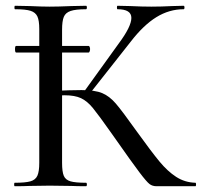

<svg xmlns="http://www.w3.org/2000/svg" viewBox="-20 -645 700 665"><path d="M32 -475Q32 -486 36 -486H287Q289 -486 290.5 -482.5Q292 -479 292 -475Q292 -471 290.5 -467Q289 -463 287 -463H36Q32 -463 32 -475ZM377 -168 365 -185Q322 -246 302 -270.5Q282 -295 260.5 -305Q239 -315 204 -315Q192 -315 181 -314Q170 -313 161 -312L160 -330Q226 -333 262 -333Q309 -333 334 -322.5Q359 -312 381 -286.5Q403 -261 455 -188Q504 -120 532 -86Q560 -52 590 -32.5Q620 -13 657 -12Q659 -12 659 -6Q659 0 657 0H522Q508 0 498 -7.5Q488 -15 463 -48Q438 -81 377 -168ZM31 -12Q68 -12 85.5 -17Q103 -22 109.5 -36.5Q116 -51 116 -81V-544Q116 -574 109.5 -588Q103 -602 86 -607.5Q69 -613 32 -613Q30 -613 30 -619Q30 -625 32 -625L83 -624Q125 -622 152 -622Q182 -622 228 -624L278 -625Q281 -625 281 -619Q281 -613 278 -613Q242 -613 224.5 -607Q207 -601 201 -586.5Q195 -572 195 -542V-81Q195 -50 201 -36Q207 -22 224 -17Q241 -12 278 -12Q281 -12 281 -6Q281 0 278 0Q246 0 227 -1L152 -2L82 -1Q64 0 31 0Q29 0 29 -6Q29 -12 31 -12ZM270 -326 391 -494Q435 -553 435 -583Q435 -613 387 -613Q385 -613 385 -619Q385 -625 387 -625L431 -624Q471 -622 504 -622Q539 -622 577 -624L616 -625Q619 -625 619 -619Q619 -613 616 -613Q566 -613 521.5 -585.5Q477 -558 433 -501L288 -317Z"/></svg>

Font: Cormorant Garamond Medium
Style: Regular
Weight: 500
Designer: Christian Thalmann (Catharsis Fonts)
Foundry: Catharsis Fonts
Version: Version 4.000